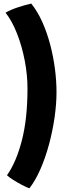

<svg xmlns="http://www.w3.org/2000/svg" viewBox="-20 -806 366 1072"><path d="M133.5 -312Q133.5 -387.5 118.2 -467.2Q103 -547 75.5 -617.5Q48 -688 11 -735.5Q40.5 -752 80.2 -765.2Q120 -778.5 154.5 -786Q189.5 -742.5 215.8 -684Q242 -625.5 259.8 -558.8Q277.5 -492 286.5 -423.5Q295.5 -355 295.5 -291Q295.5 -226 284.8 -150.8Q274 -75.5 254 -1Q234 73.5 206 137.8Q178 202 144 245.5Q128 240 102.5 226.5Q77 213 53.2 198Q29.5 183 19 172.5Q70.5 100 102 -21.5Q133.5 -143 133.5 -312Z"/></svg>

Font: Grandstander
Style: Bold
Weight: 700
Designer: Tyler Finck
Foundry: Etcetera Type Co
Version: Version 1.200; ttfautohint (v1.8.3)